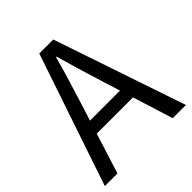

<svg xmlns="http://www.w3.org/2000/svg" viewBox="-198 -869 1005 1005"><g transform="rotate(-45 304.0 -366.5)"><path d="M3.6 0 251.7 -733.4H355.3L604 0H506.2L377.9 -410.4Q358 -472.5 340.1 -533.4Q322.3 -594.3 304.2 -658H300.2Q282.9 -593.9 264.6 -533.2Q246.2 -472.5 226.7 -410.4L97.1 0ZM133.1 -224.1V-297.4H471.2V-224.1Z"/></g></svg>

Font: Noto Sans HK Thin
Style: Regular
Weight: 100
Designer: Ryoko NISHIZUKA 西塚涼子 (kana, bopomofo & ideographs); Paul D. Hunt (Latin, Greek & Cyrillic); Sandoll Communications 산돌커뮤니
Foundry: Adobe
Version: Version 2.004-H2;hotconv 1.0.118;makeotfexe 2.5.65603